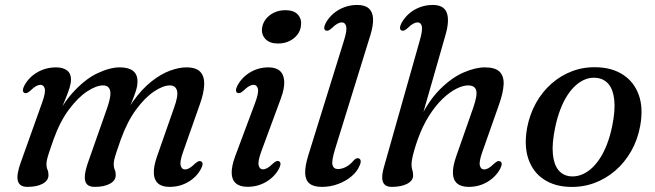

<svg xmlns="http://www.w3.org/2000/svg" viewBox="-20 -738 2622 769"><path d="M332.5 -87.2 409.4 -306Q426.3 -354.8 421 -375.3Q415.8 -395.9 392.5 -395.9Q365.7 -395.9 329.1 -371.9Q292.4 -347.9 256.4 -299.7Q220.3 -251.6 194.3 -179Q183.5 -148.1 177.2 -129.3Q170.9 -110.4 168.5 -99.5Q166 -88.5 166 -80.8Q166 -67.6 170.1 -58.6Q174.2 -49.5 174.2 -36.6Q174.2 -15.2 151.3 -2.4Q128.4 10.5 89.6 10.5Q58.2 10.5 51.6 -13.4Q45 -37.2 63.1 -87.2L148.8 -327.3Q163 -366.7 159.3 -382.5Q155.6 -398.3 142 -398.3Q134.1 -398.3 124.7 -393.2Q115.3 -388.2 102 -375.2Q93.6 -367.8 88.1 -365.7Q82.6 -363.7 77.5 -366Q71.6 -368.9 71.7 -376.7Q71.9 -384.5 77.8 -395.9Q95.8 -428.9 129.7 -448.6Q163.7 -468.2 204.9 -468.2Q232.5 -468.2 248.5 -455.9Q264.4 -443.6 264.4 -419.5Q264.4 -405.2 258.7 -386.6Q252.9 -368 242.3 -341.8Q231.7 -315.6 216.4 -278.6Q201.1 -241.5 181.9 -190L179.9 -211.3Q218.5 -307.9 268.7 -364Q318.8 -420.1 369.4 -444.2Q420 -468.2 459.4 -468.2Q496.1 -468.2 514.1 -453.1Q532.1 -437.9 530.6 -406.9Q530.3 -393.2 525.1 -376.4Q519.9 -359.6 510.2 -335.5Q500.4 -311.4 486.4 -276.2Q472.3 -240.9 454 -190L448.9 -211.3Q477.8 -283.4 513.4 -332.8Q548.9 -382.1 586.9 -412Q624.8 -441.8 660.9 -455Q696.9 -468.2 726.6 -468.2Q765.5 -468.2 782.3 -450.1Q799.1 -432 797.9 -399Q796.7 -365.9 780.6 -320.6L713.6 -130.4Q699.5 -91.2 703.6 -75.3Q707.7 -59.4 720.8 -59.4Q729.4 -59.4 738.6 -64.6Q747.7 -69.7 760.8 -82.5Q769.6 -90.1 775.1 -92.2Q780.6 -94.2 785.3 -91.7Q791.4 -88.8 791.3 -81Q791.1 -73.2 785 -61.8Q767.4 -28.8 733.9 -9.2Q700.3 10.5 659.1 10.5Q628.3 10.5 612.6 -3.7Q596.9 -17.8 596.1 -44.9Q595.2 -72 608.5 -110.3L677 -306Q694.8 -354.9 688.8 -375.4Q682.8 -395.9 660.1 -395.9Q633.3 -395.9 597.1 -371.7Q560.9 -347.6 525.3 -299.4Q489.7 -251.3 463.7 -179Q452.9 -148.1 446.6 -129.3Q440.3 -110.4 437.9 -99.5Q435.4 -88.5 435.4 -80.8Q435.4 -67.6 439.5 -58.6Q443.6 -49.5 443.6 -36.6Q443.6 -15.2 420.7 -2.4Q397.8 10.5 359 10.5Q338.1 10.5 328.3 0.1Q318.5 -10.3 319.7 -32Q320.9 -53.7 332.5 -87.2Z M1026.3 -130.7Q1012.1 -91.6 1016 -75.7Q1019.8 -59.7 1033.1 -59.7Q1041.3 -59.7 1050.6 -64.9Q1059.8 -70 1073.1 -82.8Q1081.5 -90.4 1087 -92.5Q1092.5 -94.5 1097.6 -92Q1103.5 -89.1 1103.4 -81.3Q1103.2 -73.5 1097.3 -62.1Q1079.3 -29.1 1045.8 -9.5Q1012.2 10.2 971.4 10.2Q940.4 10.2 924.4 -4.1Q908.4 -18.3 907.9 -45.4Q907.5 -72.5 921.6 -111.2L1002.3 -327.3Q1016.9 -366.7 1013 -382.5Q1009.1 -398.3 995.5 -398.3Q987.6 -398.3 978.2 -393.2Q968.8 -388.2 955.5 -375.2Q947.1 -367.8 941.6 -365.7Q936.1 -363.7 931 -366Q925.1 -368.9 925.2 -376.7Q925.4 -384.5 931.3 -395.9Q949.1 -428.7 982.3 -448.5Q1015.6 -468.2 1055.8 -468.2Q1084.9 -468.2 1100.9 -454.2Q1116.8 -440.1 1118.4 -412.4Q1120 -384.7 1105 -343.8ZM1093 -563.7Q1060.6 -563.7 1043.5 -581.4Q1026.5 -599.2 1029.5 -624.2Q1031.6 -643.8 1044 -660.5Q1056.5 -677.1 1077 -687.2Q1097.4 -697.2 1123.4 -697.2Q1157.4 -697.2 1173.2 -679.4Q1188.9 -661.5 1185.6 -636Q1183.8 -615.8 1171.3 -599.4Q1158.7 -583 1138.6 -573.3Q1118.5 -563.7 1093 -563.7Z M1463.3 -596.8 1321.9 -140.3Q1307.3 -92.9 1311.8 -76.9Q1316.3 -60.9 1333.8 -60.9Q1349.2 -60.9 1366 -69.7Q1382.7 -78.4 1396.6 -95.4Q1402.9 -101.8 1407.5 -103.6Q1412.1 -105.3 1416.9 -103.7Q1423.1 -101.7 1424.5 -94.4Q1425.8 -87 1420.5 -75.3Q1411.4 -51.8 1388.5 -32.3Q1365.5 -12.8 1334.4 -1.1Q1303.3 10.5 1268.8 10.5Q1235.7 10.5 1219.3 -3.3Q1202.9 -17 1202.2 -45.4Q1201.6 -73.7 1215.2 -117.2L1358.1 -577Q1370.6 -616.9 1366.5 -632.6Q1362.5 -648.3 1348.9 -648.3Q1341 -648.3 1331.6 -643.2Q1322.2 -638.2 1308.9 -625.2Q1300.5 -617.8 1295 -615.7Q1289.5 -613.7 1284.4 -616Q1278.5 -618.9 1278.6 -626.7Q1278.8 -634.5 1284.7 -645.9Q1296.8 -667.9 1316 -684.1Q1335.2 -700.3 1359.4 -709.2Q1383.6 -718.2 1410.6 -718.2Q1441.6 -718.2 1457.3 -704.1Q1472.9 -690.1 1474.2 -662.9Q1475.4 -635.8 1463.3 -596.8Z M1663.1 -244.8 1764 -596.8Q1781.1 -655.4 1769.5 -686.8Q1757.9 -718.2 1713.1 -718.2Q1686.3 -718.2 1662.3 -709.2Q1638.3 -700.3 1619.3 -684.1Q1600.3 -667.9 1588.2 -645.9Q1582.3 -634.5 1582.1 -626.7Q1582 -618.9 1587.9 -616Q1593 -613.7 1598.5 -615.7Q1604 -617.8 1612.4 -625.2Q1625.7 -638.2 1635.1 -643.2Q1644.5 -648.3 1652.4 -648.3Q1666 -648.3 1669.5 -632.6Q1673.1 -616.9 1661.6 -577L1517.6 -68.2Q1510.6 -43.8 1510.8 -26.1Q1511.1 -8.4 1520.3 1Q1529.5 10.5 1548.8 10.5Q1587.9 10.5 1611.3 -2.1Q1634.6 -14.6 1634.6 -34.8Q1634.6 -48 1631.4 -57.2Q1628.2 -66.4 1628.2 -79.6Q1628.2 -88.8 1631 -103.1Q1633.7 -117.3 1639.3 -136.6Q1644.8 -155.9 1652.9 -179Q1672.4 -233.3 1698.2 -274Q1724 -314.8 1752.3 -341.8Q1780.5 -368.8 1807.2 -382.3Q1833.9 -395.9 1854.7 -395.9Q1881.9 -395.9 1887.3 -375.9Q1892.7 -356 1875.2 -306L1806.7 -110.3Q1793.4 -72 1794 -44.9Q1794.7 -17.8 1810.5 -3.7Q1826.3 10.5 1857.3 10.5Q1898.1 10.5 1931.7 -9.2Q1965.2 -28.8 1983.2 -61.8Q1989.1 -73.2 1989.3 -81Q1989.4 -88.8 1983.5 -91.7Q1978.4 -94.2 1972.9 -92.2Q1967.4 -90.1 1959 -82.5Q1945.7 -69.7 1936.5 -64.6Q1927.2 -59.4 1919 -59.4Q1905.7 -59.4 1901.9 -75.2Q1898.1 -91 1912.2 -130.4L1979.2 -320.6Q1995.3 -366.2 1997.1 -399.3Q1998.9 -432.3 1981.4 -450.3Q1963.8 -468.2 1921.6 -468.2Q1884.4 -468.2 1836.5 -447.6Q1788.6 -426.9 1740.8 -378.9Q1692.9 -330.8 1655 -248.2Z M2370.1 -468.6Q2432.1 -467.1 2475.8 -438.5Q2519.5 -409.9 2538.4 -357.9Q2557.2 -305.8 2544 -233Q2533.9 -178.4 2508.1 -132.8Q2482.3 -87.3 2444.4 -54.6Q2406.5 -21.9 2359.9 -4.8Q2313.3 12.3 2261.3 10.5Q2200.8 8.7 2157.9 -19.7Q2114.9 -48.2 2096.6 -100.5Q2078.3 -152.8 2091 -225.1Q2101.4 -280 2126.7 -325.4Q2152.1 -370.8 2189.4 -403.5Q2226.7 -436.2 2272.7 -453.3Q2318.7 -470.4 2370.1 -468.6ZM2263.4 -31.9Q2285.2 -29.7 2306.1 -37.2Q2327 -44.6 2346.2 -60.9Q2365.3 -77.2 2381.6 -101.9Q2398 -126.6 2410.8 -159.5Q2423.6 -192.5 2431.9 -232.8Q2444.8 -295.7 2440.3 -337.5Q2435.9 -379.3 2417.3 -401.3Q2398.6 -423.4 2368 -426.2Q2346.5 -428.4 2326.2 -420.9Q2305.9 -413.5 2287.2 -397.2Q2268.5 -380.9 2252.5 -356.2Q2236.4 -331.5 2223.9 -298.6Q2211.4 -265.6 2203.1 -225.3Q2190.2 -162.6 2194.4 -120.7Q2198.5 -78.8 2216.5 -56.9Q2234.5 -35 2263.4 -31.9Z"/></svg>

Font: Fraunces Wonky
Style: Italic
Weight: 900
Italic angle: -16°
Version: Version 1.000;[b76b70a41]